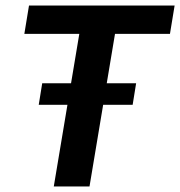

<svg xmlns="http://www.w3.org/2000/svg" viewBox="-20 -670 648 690"><path d="M173.3 0 265 -548.3H67.5L84.2 -650H607.5L590.8 -548.3H393.3L301.7 0ZM119.2 -293.3 131.7 -370.8H469.2L456.7 -293.3Z"/></svg>

Font: Familjen Grotesk SemiBold
Style: Italic
Weight: 600
Italic angle: -9.46201°
Designer: Anders Wikstroem, Jonas Baeckman, Matilda Gysing, Kristian Moeller
Foundry: Familjen STHLM AB
Version: Version 2.002